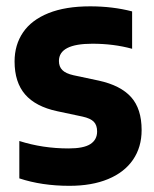

<svg xmlns="http://www.w3.org/2000/svg" viewBox="-20 -576 486 606"><path d="M41 -13V-131Q114.5 -107.5 196.5 -107.5Q244 -107.5 265.2 -121.2Q286.5 -135 286.5 -161Q286.5 -181 276 -191.8Q265.5 -202.5 240.5 -208L160.5 -225Q92.5 -239.5 59.2 -278Q26 -316.5 26 -382Q26 -434.5 52.8 -473.8Q79.5 -513 133 -534.5Q186.5 -556 264.5 -556Q335.5 -556 397 -540V-422Q339 -438 271.5 -438Q166 -438 166 -383.5Q166 -365.5 176.8 -354.8Q187.5 -344 212 -338.5L292 -321.5Q360.5 -306.5 393.8 -269.5Q427 -232.5 427 -165.5Q427 -111.5 399.8 -71.8Q372.5 -32 321.2 -10.8Q270 10.5 199 10.5Q112 10.5 41 -13Z"/></svg>

Font: Encode Sans Semi Condensed
Style: Bold
Weight: 700
Width: 4
Designer: Multiple Designers
Foundry: Impallari Type
Version: Version 2.000